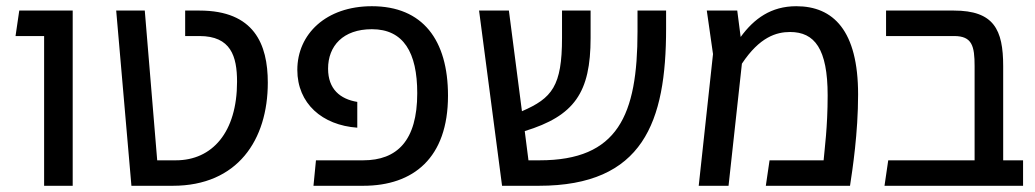

<svg xmlns="http://www.w3.org/2000/svg" viewBox="-20 -598 3333 618"><path d="M122 0H214V-564H42L30 -482H122Z M354 -564 403 0H536C745 0 842 -148 842 -332C842 -456 798 -564 622 -564H576V-482H622C723 -482 743 -417 743 -335C743 -172 663 -82 546 -82H486L446 -564Z M1130 -187V-270C1075 -279 1036 -311 1036 -377C1036 -450 1084 -504 1177 -504C1279 -504 1323 -429 1323 -298C1323 -145 1258 -82 1149 -82H997L989 0H1149C1311 0 1422 -90 1422 -290C1422 -469 1341 -578 1177 -578C1029 -578 937 -488 937 -373C937 -265 1017 -195 1130 -187Z M1596 0H1714C2051 0 2124 -206 2124 -506V-564H2032V-497C2032 -227 1969 -82 1717 -82H1681L1669 -176C1829 -225 1881 -300 1881 -476V-564H1789V-476C1789 -321 1757 -282 1660 -240L1618 -564H1522Z M2229 0H2325L2368 -393C2425 -479 2479 -495 2523 -495C2602 -495 2644 -441 2644 -291C2644 -188 2634 -118 2631 -82H2457L2445 0H2716C2724 -52 2742 -170 2742 -294C2742 -500 2662 -578 2543 -578C2462 -578 2407 -538 2364 -479L2353 -564H2255L2275 -424Z M3273 0V-82H3209V-385C3209 -503 3179 -564 3050 -564H2832V-482H3051C3109 -482 3117 -450 3117 -385V-82H2839L2827 0Z"/></svg>

Font: FiraGO Unicode
Style: Regular
Weight: 400
Designer: bBox Type
Foundry: bBox Type GmbH
Version: Version 1.001;PS 001.001;hotconv 1.0.88;makeotf.lib2.5.64775